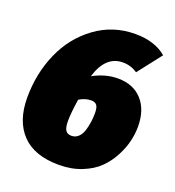

<svg xmlns="http://www.w3.org/2000/svg" viewBox="-132 -803 845 929"><g transform="rotate(20 291.0 -339.0)"><path d="M402 -469Q481 -469 526.5 -419Q572 -369 572 -282Q572 -246 563 -207.5Q554 -169 532 -127Q510 -85 477 -52.5Q444 -20 391.5 1Q339 22 275 22Q148 22 84 -45Q20 -112 20 -232Q20 -356 66.5 -462Q113 -568 203 -634Q293 -700 408 -700Q508 -700 568 -649L473 -527Q439 -550 398 -550Q309 -550 274 -434Q337 -469 402 -469ZM284 -131Q304 -131 319 -145Q334 -159 341 -182.5Q348 -206 351 -228Q354 -250 354 -273Q354 -302 345 -313.5Q336 -325 317 -325Q285 -325 255 -306Q244 -232 244 -194Q244 -159 253.5 -145Q263 -131 284 -131Z"/></g></svg>

Font: Fira Sans Ultra
Style: Italic
Weight: 950
Italic angle: -8°
Designer: Carrois Corporate & Edenspiekermann AG
Foundry: Carrois Corporate GbR & Edenspiekermann AG
Version: Version 4.203;PS 004.203;hotconv 1.0.88;makeotf.lib2.5.64775